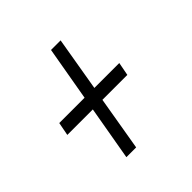

<svg xmlns="http://www.w3.org/2000/svg" viewBox="-86 -417 354 354"><g transform="rotate(-45 91.5 -240.0)"><path d="M51 -121H76.5L94.5 -227H159.5L164.5 -253H99.5L117.5 -359H92.5L74 -253H8L3 -227H69.5Z"/></g></svg>

Font: Anybody UltraCondensed ExtraLight
Style: Italic
Weight: 250
Width: 1
Italic angle: -10°
Version: Version 1.113;gftools[0.9.25]